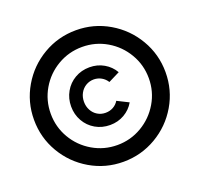

<svg xmlns="http://www.w3.org/2000/svg" viewBox="-144 -944 1226 1179"><g transform="rotate(-20 468.5 -354.5)"><path d="M39.1 -354.5Q39.1 -470.7 96.9 -569.6Q154.8 -668.5 253.4 -726.3Q352.1 -784.2 468.8 -784.2Q585 -784.2 683.6 -726.3Q782.2 -668.5 840.3 -569.6Q898.4 -470.7 898.4 -354.5Q898.4 -237.8 840.6 -139.2Q782.7 -40.5 683.8 17.3Q585 75.2 468.8 75.2Q352.1 75.2 253.4 17.3Q154.8 -40.5 96.9 -139.2Q39.1 -237.8 39.1 -354.5ZM789.1 -354.5Q789.1 -441.4 745.8 -514.9Q702.6 -588.4 629.2 -631.6Q555.7 -674.8 468.8 -674.8Q381.8 -674.8 308.1 -631.6Q234.4 -588.4 191.4 -514.9Q148.4 -441.4 148.4 -354.5Q148.4 -267.6 191.4 -194.1Q234.4 -120.6 308.1 -77.4Q381.8 -34.2 468.8 -34.2Q555.2 -34.2 628.7 -77.4Q702.1 -120.6 745.6 -194.1Q789.1 -267.6 789.1 -354.5ZM281.2 -353.5Q281.2 -405.8 305.7 -449Q330.1 -492.2 373 -517.1Q416 -542 468.8 -542Q520 -542 562 -517.8Q604 -493.7 627.9 -452.1L553.7 -415Q540 -437 517.8 -449.7Q495.6 -462.4 468.8 -462.9Q439.5 -462.9 415.8 -448.5Q392.1 -434.1 378.7 -409.2Q365.2 -384.3 365.2 -353.5Q365.2 -323.2 378.7 -298.3Q392.1 -273.4 415.5 -259.3Q439 -245.1 467.8 -245.1Q495.6 -245.1 518.1 -257.6Q540.5 -270 553.7 -292L627.9 -254.9Q604 -213.4 562 -189.2Q520 -165 468.8 -165Q416 -165 373 -189.9Q330.1 -214.8 305.7 -258.1Q281.2 -301.3 281.2 -353.5Z"/></g></svg>

Font: Wanted Sans
Style: Bold
Weight: 700
Designer: Original Design by Kil Hyung-jin and Kang Hanbin, Wanted Lab, Inc; Hangeul from Source Han Sans by Jang Soo-young and Ka
Foundry: Wanted Lab, Inc.
Version: Version 1.000